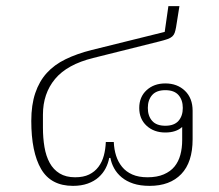

<svg xmlns="http://www.w3.org/2000/svg" viewBox="-20 -594 715 626"><path d="M218 12Q146 12 114 -43Q82 -98 82 -200Q82 -252 95 -290.5Q108 -329 132.5 -356Q157 -383 194 -401Q231 -419 279 -431L517 -490L529 -574H565L554 -505Q552 -494 549.5 -487Q547 -480 541.5 -475Q536 -470 526 -466.5Q516 -463 500 -459L284 -405Q199 -384 159.5 -336.5Q120 -289 120 -220V-178Q120 -144 125 -114.5Q130 -85 142 -63Q154 -41 174.5 -28.5Q195 -16 225 -16Q252 -16 270.5 -25Q289 -34 301 -50Q313 -66 318.5 -86.5Q324 -107 325 -131H351Q352 -107 358.5 -86.5Q365 -66 378 -50Q391 -34 411.5 -25Q432 -16 461 -16Q492 -16 514 -25.5Q536 -35 549 -51Q562 -67 568 -89Q574 -111 574 -137V-180Q554 -162 519 -162Q482 -162 458 -184Q434 -206 434 -242Q434 -278 458 -300Q482 -322 519 -322Q558 -322 583 -298Q608 -274 608 -233V-140Q608 -65 571 -26.5Q534 12 468 12Q437 12 414.5 4.5Q392 -3 376.5 -16Q361 -29 352 -45.5Q343 -62 340 -79H336Q333 -62 324.5 -45.5Q316 -29 301.5 -16Q287 -3 266 4.5Q245 12 218 12ZM519 -184Q548 -184 562 -200Q576 -216 576 -242Q576 -268 562 -284Q548 -300 519 -300Q490 -300 476 -284Q462 -268 462 -242Q462 -216 476 -200Q490 -184 519 -184Z"/></svg>

Font: IBM Plex Sans Thai Looped ExtraLight
Style: Regular
Weight: 200
Designer: Mike Abbink, Paul van der Laan, Pieter van Rosmalen, Ben Mitchell, Mark Frömberg
Foundry: Bold Monday
Version: Version 1.0